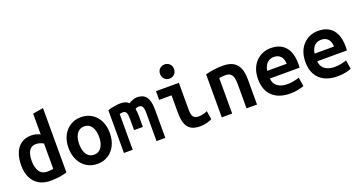

<svg xmlns="http://www.w3.org/2000/svg" viewBox="-43 -1449 4005 2135"><g transform="rotate(-20 1960.0 -381.5)"><path d="M285 12Q206 12 150 -21Q94 -54 64.5 -115Q35 -176 35 -260Q35 -344 60 -406Q85 -468 133 -502Q181 -536 250 -536Q282 -536 310 -528.5Q338 -521 357 -510V-756L481 -777V-16Q458 -8 426 -1.5Q394 5 358 8.5Q322 12 285 12ZM285 -96Q307 -96 325 -98Q343 -100 357 -102V-402Q342 -412 318.5 -420Q295 -428 269 -428Q232 -428 208 -408Q184 -388 173 -352Q162 -316 162 -265Q162 -188 193 -142Q224 -96 285 -96Z M840 14Q768 14 713 -21Q658 -56 627 -118.5Q596 -181 596 -263Q596 -346 627.5 -407.5Q659 -469 714.5 -503.5Q770 -538 840 -538Q913 -538 968 -503.5Q1023 -469 1054 -407.5Q1085 -346 1085 -263Q1085 -181 1054 -118.5Q1023 -56 968.5 -21Q914 14 840 14ZM839 -95Q877 -95 903.5 -116Q930 -137 944 -174.5Q958 -212 958 -262Q958 -312 944.5 -350Q931 -388 905 -408.5Q879 -429 840 -429Q803 -429 776.5 -408.5Q750 -388 736 -350Q722 -312 722 -262Q722 -212 735.5 -174.5Q749 -137 775 -116Q801 -95 839 -95Z M1156 0V-506Q1197 -519 1236.5 -525.5Q1276 -532 1307 -532Q1338 -532 1362.5 -524Q1387 -516 1405 -498Q1425 -512 1451 -522Q1477 -532 1504 -532Q1556 -532 1587 -509.5Q1618 -487 1632 -443Q1646 -399 1646 -331V0H1542V-336Q1542 -374 1535 -394Q1528 -414 1516.5 -421.5Q1505 -429 1491 -429Q1480 -429 1467 -426Q1454 -423 1445 -415Q1449 -396 1451 -373.5Q1453 -351 1453 -325V-200H1349V-336Q1349 -385 1338 -407Q1327 -429 1299 -429Q1291 -429 1281 -427.5Q1271 -426 1260 -423V0Z M2056 12Q1986 12 1946 -14.5Q1906 -41 1889.5 -91Q1873 -141 1873 -213V-421H1726V-524H1997V-200Q1997 -163 2005.5 -140.5Q2014 -118 2031.5 -107.5Q2049 -97 2076 -97Q2098 -97 2125 -102.5Q2152 -108 2181 -122L2197 -21Q2175 -10 2151.5 -2.5Q2128 5 2103.5 8.5Q2079 12 2056 12ZM1916 -603Q1883 -603 1858.5 -626Q1834 -649 1834 -687Q1834 -726 1858.5 -748.5Q1883 -771 1916 -771Q1950 -771 1974.5 -748.5Q1999 -726 1999 -687Q1999 -649 1974.5 -626Q1950 -603 1916 -603Z M2314 0V-509Q2354 -520 2407.5 -528Q2461 -536 2518 -536Q2598 -536 2644.5 -507.5Q2691 -479 2711 -426.5Q2731 -374 2731 -299V0H2607V-282Q2607 -336 2597.5 -367.5Q2588 -399 2566.5 -413Q2545 -427 2510 -427Q2493 -427 2474.5 -425Q2456 -423 2437 -421V0Z M3121 12Q3032 12 2968.5 -20Q2905 -52 2871.5 -112.5Q2838 -173 2838 -259Q2838 -329 2858.5 -381Q2879 -433 2914.5 -468Q2950 -503 2994 -520.5Q3038 -538 3085 -538Q3161 -538 3212.5 -507.5Q3264 -477 3291 -417.5Q3318 -358 3318 -269Q3318 -258 3317.5 -245Q3317 -232 3316 -223H2965Q2967 -163 3011 -130Q3055 -97 3128 -97Q3171 -97 3208.5 -105.5Q3246 -114 3269 -122L3286 -17Q3256 -5 3214.5 3.5Q3173 12 3121 12ZM2966 -313H3196Q3196 -346 3184.5 -373Q3173 -400 3148.5 -416.5Q3124 -433 3087 -433Q3049 -433 3023.5 -416Q2998 -399 2984 -371.5Q2970 -344 2966 -313Z M3681 12Q3592 12 3528.5 -20Q3465 -52 3431.5 -112.5Q3398 -173 3398 -259Q3398 -329 3418.5 -381Q3439 -433 3474.5 -468Q3510 -503 3554 -520.5Q3598 -538 3645 -538Q3721 -538 3772.5 -507.5Q3824 -477 3851 -417.5Q3878 -358 3878 -269Q3878 -258 3877.5 -245Q3877 -232 3876 -223H3525Q3527 -163 3571 -130Q3615 -97 3688 -97Q3731 -97 3768.5 -105.5Q3806 -114 3829 -122L3846 -17Q3816 -5 3774.5 3.5Q3733 12 3681 12ZM3526 -313H3756Q3756 -346 3744.5 -373Q3733 -400 3708.5 -416.5Q3684 -433 3647 -433Q3609 -433 3583.5 -416Q3558 -399 3544 -371.5Q3530 -344 3526 -313Z"/></g></svg>

Font: Ubuntu Sans Mono SemiBold
Style: Regular
Weight: 600
Monospace: yes
Designer: Dalton Maag Ltd
Foundry: Dalton Maag Ltd
Version: Version 1.006